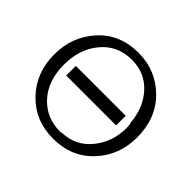

<svg xmlns="http://www.w3.org/2000/svg" viewBox="-166 -925 1156 1156"><g transform="rotate(45 412.5 -347.0)"><path d="M57 -346Q57 -497 154 -604.5Q251 -712 410 -712Q557 -712 660.5 -610.5Q764 -509 764 -345Q764 -193 665.5 -87.5Q567 18 411 18Q257 18 157 -86.5Q57 -191 57 -346ZM142 -345Q142 -207 217.5 -124.5Q293 -42 410 -42Q418 -42 427 -45Q538 -49 608.5 -135.5Q679 -222 679 -343Q679 -344 678.5 -347Q678 -350 678 -352Q678 -371 672 -383L673 -382Q663 -501 592 -577.5Q521 -654 411 -654Q290 -654 216 -565.5Q142 -477 142 -345ZM198 -307V-389H623V-307Z"/></g></svg>

Font: Coval
Style: Light
Weight: 300
Foundry: Context Ltd
Version: Version 001.000